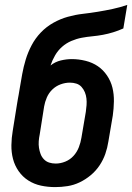

<svg xmlns="http://www.w3.org/2000/svg" viewBox="-20 -755 540 783"><path d="M205 8Q175 8 147 2Q119 -4 95.5 -19Q72 -34 56 -57Q40 -80 33 -107Q26 -134 26.5 -163.5Q27 -193 32 -222L49 -328Q50 -334 51 -340Q52 -346 53 -352L56 -368Q57 -374 58 -380Q59 -386 60 -392Q65 -422 70.5 -452.5Q76 -483 85 -512.5Q94 -542 109 -570.5Q124 -599 146.5 -622.5Q169 -646 197.5 -662Q226 -678 256.5 -686.5Q287 -695 317.5 -698.5Q348 -702 378.5 -707Q409 -712 439.5 -718.5Q470 -725 499 -735L483 -639Q463 -630 442 -623.5Q421 -617 399.5 -613Q378 -609 356.5 -607Q335 -605 313.5 -601Q292 -597 271 -588Q250 -579 233 -564Q216 -549 204.5 -529Q193 -509 186 -488Q205 -503 228 -508.5Q251 -514 273 -514Q301 -514 329 -507Q357 -500 379 -485Q401 -470 416.5 -447Q432 -424 438.5 -397.5Q445 -371 444.5 -341.5Q444 -312 440 -284L422 -178Q418 -152 409.5 -127.5Q401 -103 386 -80.5Q371 -58 350 -40.5Q329 -23 305 -11.5Q281 0 255.5 4Q230 8 205 8ZM207 -88Q227 -88 246.5 -96Q266 -104 280 -119.5Q294 -135 301.5 -154.5Q309 -174 312 -193L330 -299Q332 -313 333 -326.5Q334 -340 332.5 -353.5Q331 -367 326 -379Q321 -391 312.5 -400.5Q304 -410 291.5 -414Q279 -418 265 -418Q246 -418 227 -411Q208 -404 193.5 -390Q179 -376 171 -357.5Q163 -339 160 -321L142 -207Q139 -193 138 -179Q137 -165 139 -152Q141 -139 145.5 -127Q150 -115 159 -105.5Q168 -96 180.5 -92Q193 -88 207 -88Z"/></svg>

Font: Iosevka Curly Oblique
Style: Bold
Weight: 700
Italic angle: -9°
Monospace: yes
Designer: Belleve Invis
Foundry: Belleve Invis
Version: Version 11.1.0; ttfautohint (v1.8.3)